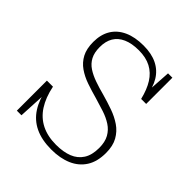

<svg xmlns="http://www.w3.org/2000/svg" viewBox="-199 -871 1030 1030"><g transform="rotate(45 316.0 -355.5)"><path d="M349 -19Q404 -19 443 -34.5Q482 -50 503.5 -83.5Q525 -117 525 -171Q525 -216 508.5 -245.5Q492 -275 463.5 -293.5Q435 -312 398.5 -324Q362 -336 324 -347Q280 -359 239.5 -373Q199 -387 167.5 -409Q136 -431 118 -465Q100 -499 100 -551Q100 -607 124 -646.5Q148 -686 194 -707Q240 -728 305 -728Q366 -728 408.5 -707Q451 -686 475.5 -645.5Q500 -605 507 -546L494 -573L503 -715H536V-516H498Q484 -574 459.5 -613Q435 -652 397 -672Q359 -692 305 -692Q252 -692 216 -676Q180 -660 162 -630Q144 -600 144 -556Q144 -514 158.5 -486.5Q173 -459 199.5 -441.5Q226 -424 261.5 -411.5Q297 -399 339 -388Q382 -376 423 -361.5Q464 -347 497 -324.5Q530 -302 550 -266.5Q570 -231 570 -178Q570 -112 542.5 -69Q515 -26 465.5 -4.5Q416 17 349 17Q276 17 225 -7.5Q174 -32 143.5 -80Q113 -128 101 -196L115 -176L106 0H71V-228H117Q131 -159 161 -112.5Q191 -66 238 -42.5Q285 -19 349 -19Z"/></g></svg>

Font: Roboto Serif 20pt Thin
Style: Regular
Weight: 250
Version: Version 1.008